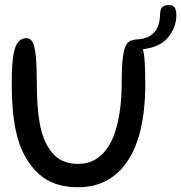

<svg xmlns="http://www.w3.org/2000/svg" viewBox="-20 -748 741 785"><path d="M299 17.5Q198 17.5 138.8 -36.8Q79.5 -91 53 -180Q47.5 -200 43.2 -221.2Q39 -242.5 36 -265Q33 -287.5 31.2 -311Q29.5 -334.5 28.8 -359Q28 -383.5 28 -409Q28 -478.5 34 -518.5Q40 -558.5 53.5 -575.2Q67 -592 88.5 -592Q103.5 -592 112.8 -576.5Q122 -561 126.2 -521Q130.5 -481 130.5 -407.5Q130.5 -386 131.2 -364.2Q132 -342.5 133.2 -322.2Q134.5 -302 136.8 -282.5Q139 -263 142.2 -244.8Q145.5 -226.5 150 -210.5Q166.5 -150.5 201.8 -114.2Q237 -78 300 -78Q339 -78 368 -94.8Q397 -111.5 417.8 -141Q438.5 -170.5 451 -209.5Q458 -231 463 -254.8Q468 -278.5 471.2 -303.8Q474.5 -329 476 -355.5Q477.5 -382 477.5 -409Q477.5 -477 482.5 -515.2Q487.5 -553.5 498.8 -569Q510 -584.5 528.5 -584.5Q547.5 -584.5 557.2 -566.8Q567 -549 570.5 -508.2Q574 -467.5 574 -400Q574 -375.5 572.8 -351.8Q571.5 -328 569.2 -305Q567 -282 563.2 -260.2Q559.5 -238.5 554.8 -217.8Q550 -197 543.5 -177.5Q524.5 -119 491.2 -75Q458 -31 410 -6.8Q362 17.5 299 17.5ZM540.5 -545.5Q529.5 -545.5 523 -550.8Q516.5 -556 516.5 -567Q516.5 -573.5 521.2 -580.2Q526 -587 540 -587Q565.5 -587 588.8 -599Q612 -611 623.5 -635Q628.5 -646.5 631.5 -660.8Q634.5 -675 634.5 -691.5Q634.5 -709.5 643.5 -718.5Q652.5 -727.5 670.5 -727.5Q681 -727.5 687.8 -723.2Q694.5 -719 697.8 -709.8Q701 -700.5 701 -686.5Q701 -663 693.8 -642.2Q686.5 -621.5 674.5 -605Q653 -573.5 616.8 -559.5Q580.5 -545.5 540.5 -545.5Z"/></svg>

Font: Gluten Light
Style: Regular
Weight: 300
Designer: Tyler Finck
Foundry: Etcetera Type Company
Version: Version 1.300